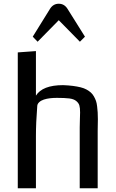

<svg xmlns="http://www.w3.org/2000/svg" viewBox="-20 -1006 621 1026"><path d="M75 0ZM502 0H406V-325Q406 -343 407 -369.5Q408 -396 408 -405Q408 -430 404 -443Q400 -456 387 -466.5Q374 -477 350 -480Q326 -483 284 -483Q265 -483 247.5 -481Q230 -479 214.5 -474Q199 -469 189 -459.5Q179 -450 179 -438Q172 -350 172 -279V0H75V-726L172 -733V-495Q207 -551 317 -551Q346 -550 369 -547Q392 -544 410.5 -539.5Q429 -535 442.5 -527.5Q456 -520 465.5 -511.5Q475 -503 482 -490.5Q489 -478 493 -466.5Q497 -455 499 -437.5Q501 -420 502 -405.5Q503 -391 503 -369Q503 -360 502.5 -339Q502 -318 502 -307ZM294 -898 181 -783 155 -810 248 -960Q265 -986 294 -986Q323 -986 340 -960L434 -810L407 -783Z"/></svg>

Font: Myanmar Chatu
Style: Regular
Weight: 400
Designer: Danh Hong
Foundry: Google Inc.
Version: Version 2.00 November 20, 2015